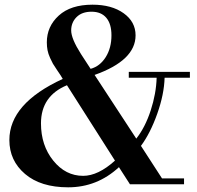

<svg xmlns="http://www.w3.org/2000/svg" viewBox="-20 -787 840 820"><path d="M535 0 488 -73Q395 13 271 13Q154 13 87 -44Q20 -101 20 -189Q20 -345 248 -450L239 -465Q237 -468 223.5 -488Q210 -508 206 -515Q202 -522 194 -539.5Q186 -557 183 -572.5Q180 -588 180 -606Q180 -674 231 -720.5Q282 -767 375 -767Q457 -767 508 -730.5Q559 -694 559 -636Q559 -529 384 -467L562 -195Q600 -243 623.5 -315Q647 -387 649 -455H530V-480H791V-455H683Q681 -384 651.5 -301Q622 -218 582 -164L672 -25H766V0ZM335 -36Q399 -36 471 -101L266 -423Q155 -377 155 -260Q155 -166 207.5 -101Q260 -36 335 -36ZM284 -657Q284 -622 326 -556L367 -493Q407 -504 431.5 -543Q456 -582 456 -636Q456 -685 434 -711Q412 -737 371 -737Q330 -737 307 -714Q284 -691 284 -657Z"/></svg>

Font: Libre Bodoni
Style: Regular
Weight: 400
Designer: Pablo Impallari, Rodrigo Fuenzalida
Foundry: Pablo Impallari, Rodrigo Fuenzalida
Version: Version 1.001